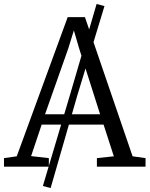

<svg xmlns="http://www.w3.org/2000/svg" viewBox="-23 -836 750 963"><path d="M192 97 329.5 -365 461.5 -816 501 -805.5 363.5 -353 231 107ZM61 -52 316.5 -750H403L642 -52L707 -43V0H463V-43L548 -52L496.5 -211H186L133 -53L222 -43V0H-3V-43ZM479 -263 373 -596 347.5 -683.5 319.5 -593 203 -263Z"/></svg>

Font: Merriweather Light 18pt Light
Style: Regular
Weight: 300
Version: Version 2.100